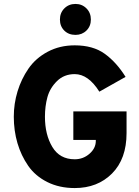

<svg xmlns="http://www.w3.org/2000/svg" viewBox="-20 -942 703 974"><path d="M363 -765Q328 -765 306 -787Q284 -809 284 -843Q284 -877 306.5 -899.5Q329 -922 363 -922Q396 -922 418.5 -899.5Q441 -877 441 -843Q441 -809 418.5 -787Q396 -765 363 -765ZM359 12Q281 12 220 -18.5Q159 -49 123 -101Q87 -153 68.5 -216Q50 -279 50 -350Q50 -416 69 -478.5Q88 -541 124.5 -594Q161 -647 222 -679.5Q283 -712 359 -712Q452 -712 511.5 -669Q571 -626 617 -552L484 -477Q428 -566 359 -566Q305 -566 269 -530.5Q233 -495 220.5 -449Q208 -403 208 -350Q208 -259 245.5 -196.5Q283 -134 359 -134Q402 -134 434 -162Q466 -190 466 -227V-232H352V-377H622V-267Q622 -136 548.5 -62Q475 12 359 12Z"/></svg>

Font: Overpass Heavy
Style: Regular
Weight: 900
Designer: Delve Withrington, Thomas Jockin
Foundry: Delve Fonts
Version: Version 3.000;DELV;Overpass